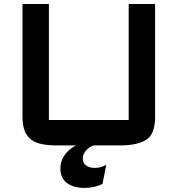

<svg xmlns="http://www.w3.org/2000/svg" viewBox="-20 -720 888 960"><path d="M92.5 -700H224.5V-120Q224.5 -120 224.5 -120Q224.5 -120 224.5 -120H623.5Q623.5 -120 623.5 -120Q623.5 -120 623.5 -120V-700H755.5V-136Q755.5 -47.5 709.8 -20.2Q664 7 583.5 7H263.5Q224 7 192.2 1.2Q160.5 -4.5 138.2 -20.2Q116 -36 104.2 -64Q92.5 -92 92.5 -136ZM473 0Q438 6 416 26.5Q394 47 394 72.5Q394 94.5 410.2 107Q426.5 119.5 453.5 119.5Q468 119.5 482.5 115.8Q497 112 511.5 104.5L492.5 199.5Q472.5 209.5 450 214.5Q427.5 219.5 402.5 219.5Q348 219.5 316.2 196.2Q284.5 173 282 130Q279.5 88.5 304.8 53.5Q330 18.5 375 0Z"/></svg>

Font: Science Gothic
Style: Regular
Weight: 400
Designer: Thomas Phinney, Vassil Kateliev, Brandon Buerkle
Foundry: Font Detective LLC
Version: Version 1.018